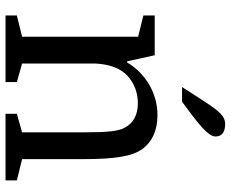

<svg xmlns="http://www.w3.org/2000/svg" viewBox="-90 -745 835 695"><g transform="rotate(90 327.5 -397.5)"><path d="M348 -639 386 -667C449 -714 474 -740 474 -760C474 -784 457 -795 429 -795C401 -795 383 -775 344 -715L295 -639ZM36 -41V0H277V-41L210 -60V-327C213 -379 228 -417 255 -442C283 -467 316 -479 355 -479C396 -479 427 -462 443 -430C455 -406 459 -370 459 -283V-60L392 -41V0H633V-41L556 -60V-281C556 -396 546 -459 519 -496C492 -532 451 -550 396 -550C319 -550 246 -508 206 -440H202L180 -540H36V-499L113 -480V-60Z"/></g></svg>

Font: Domine
Style: Regular
Weight: 400
Designer: Pablo Impallari, Rodrigo Fuenzalida, Brenda Gallo
Foundry: Pablo Impallari, Rodrigo Fuenzalida, Brenda Gallo
Version: Version 2.000